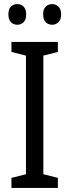

<svg xmlns="http://www.w3.org/2000/svg" viewBox="-20 -919 340 939"><path d="M263 0H36V-49L107 -67V-647L36 -665V-714H263V-665L192 -647V-67L263 -49ZM21 -849Q21 -875 33.5 -887Q46 -899 65 -899Q83 -899 95.5 -886.5Q108 -874 108 -849Q108 -823 95.5 -810.5Q83 -798 65 -798Q46 -798 33.5 -810.5Q21 -823 21 -849ZM191 -849Q191 -875 204 -887Q217 -899 235 -899Q253 -899 266 -886.5Q279 -874 279 -849Q279 -823 266 -810.5Q253 -798 235 -798Q216 -798 203.5 -810.5Q191 -823 191 -849Z"/></svg>

Font: Noto Sans Lao Condensed
Style: Regular
Weight: 400
Width: 3
Designer: Monotype Design Team
Foundry: Monotype Imaging Inc.
Version: Version 2.003; ttfautohint (v1.8.4.7-5d5b)